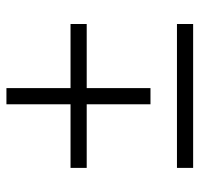

<svg xmlns="http://www.w3.org/2000/svg" viewBox="-32 -583 615 591"><g transform="rotate(-90 275.5 -287.5)"><path d="M299.8 -377.9H497.1V-328.1H299.8V-131.8H250V-328.1H54.2V-377.9H250V-575.2H299.8ZM54.2 -0.5V-50.3H497.1V-0.5Z"/></g></svg>

Font: Droid Sans TV
Style: Regular
Weight: 300
Version: Version 1.00